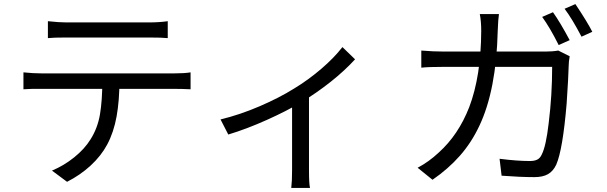

<svg xmlns="http://www.w3.org/2000/svg" viewBox="-20 -844 2980 942"><path d="M305 -734H560H653H710Q761 -734 803 -740V-657Q774 -660 710 -660H457H364H306Q240 -660 215 -657V-740Q271 -734 305 -734ZM182 -484H447H575H694H788H837Q885 -484 915 -489V-406Q873 -408 837 -408H575H447H328H234H182H138Q123 -408 95 -406V-489Q142 -484 182 -484ZM506 -135Q476 -79 425 -32Q374 15 309 48L235 -7Q293 -31 344 -72Q395 -113 424 -160Q459 -215 470.5 -283Q482 -351 482 -448H566Q566 -350 552 -272.5Q538 -195 506 -135Z M1422 -409Q1493 -452 1556.5 -506.5Q1620 -561 1660 -613L1722 -553Q1672 -498 1603.5 -443.5Q1535 -389 1456 -341Q1390 -301 1290 -256Q1190 -211 1100 -184L1062 -258Q1157 -281 1253.5 -322.5Q1350 -364 1422 -409ZM1496 -384V-10Q1496 59 1501 78H1409Q1413 46 1413 -10V-364Z M2775 -647 2721 -623Q2678 -709 2640 -761L2693 -784Q2728 -735 2775 -647ZM2886 -688 2833 -664Q2787 -752 2750 -801L2803 -824Q2863 -734 2886 -688ZM2422 -694Q2415 -402 2332 -227Q2293 -144 2236 -79.5Q2179 -15 2102 38L2029 -21Q2084 -50 2132 -95Q2229 -182 2282 -318Q2340 -470 2341 -692Q2341 -740 2334 -775H2428Q2424 -749 2422 -694ZM2770 -519Q2769 -469 2760 -335Q2741 -109 2709 -36Q2694 -4 2668.5 10.5Q2643 25 2602 25Q2532 25 2441 18L2431 -65Q2517 -54 2580 -54Q2602 -54 2616 -61Q2630 -68 2638 -86Q2659 -127 2672 -240Q2689 -377 2689 -516H2162Q2083 -516 2047 -512V-596Q2105 -591 2161 -591H2655Q2691 -591 2719 -596L2775 -568Q2770 -540 2770 -519Z"/></svg>

Font: Merged Yaku Han JP
Style: Regular
Weight: 400
Designer: Ryoko NISHIZUKA 西塚涼子 (kana, bopomofo & ideographs); Paul D. Hunt (Latin, Greek & Cyrillic); Sandoll Communications 산돌커뮤니
Foundry: Adobe
Version: Version 2.004